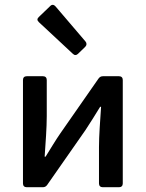

<svg xmlns="http://www.w3.org/2000/svg" viewBox="-20 -784 610 804"><path d="M142.6 -691.4 285.2 -558.6C292 -551.8 299.8 -551.8 306.6 -558.6L336.9 -587.9C343.8 -594.7 343.8 -603.5 337.9 -610.4L212.9 -756.8C206.1 -764.6 198.2 -766.6 190.4 -758.8L142.6 -712.9C134.8 -705.1 134.8 -699.2 142.6 -691.4ZM76.2 -449.2V-15.6C76.2 -5.9 82 0 91.8 0H159.2C167 0 172.9 -2.9 177.7 -9.8L337.9 -239.3C355.5 -265.6 382.8 -309.6 399.4 -336.9H403.3C399.4 -277.3 394.5 -216.8 394.5 -168V-15.6C394.5 -5.9 400.4 0 410.2 0H478.5C488.3 0 494.1 -5.9 494.1 -15.6V-449.2C494.1 -459 488.3 -464.8 478.5 -464.8H411.1C403.3 -464.8 397.5 -461.9 392.6 -455.1L233.4 -226.6C214.8 -200.2 188.5 -156.2 170.9 -127.9H167C170.9 -186.5 175.8 -249 175.8 -297.9V-449.2C175.8 -459 169.9 -464.8 160.2 -464.8H91.8C82 -464.8 76.2 -459 76.2 -449.2Z"/></svg>

Font: Ed Sans Neue Medium
Style: Regular
Weight: 500
Designer: Stephen Hutchings
Version: Version 1.004;PS 001.004;hotconv 1.0.88;makeotf.lib2.5.64775